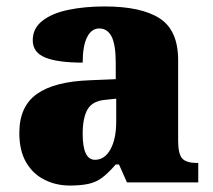

<svg xmlns="http://www.w3.org/2000/svg" viewBox="-20 -571 666 601"><path d="M198.7 9.8Q155.3 9.8 119.6 -8.3Q83.5 -25.9 62 -62.5Q40.5 -99.1 40.5 -154.8Q40.5 -237.8 95.5 -276.9Q150.4 -315.9 261.7 -319.8L342.3 -323.2V-375Q342.3 -429.7 329.6 -456.1Q316.4 -481.9 290.5 -481.9Q266.6 -481.9 252.9 -455.1Q238.8 -427.7 238.8 -375Q160.2 -375 121.1 -391.1Q82.5 -407.2 82.5 -444.8Q82.5 -482.9 113.3 -506.3Q143.6 -529.8 194.6 -540.3Q245.6 -550.8 307.6 -550.8Q422.4 -550.8 480 -513.4Q537.6 -476.1 537.6 -382.8V-130.9Q537.6 -89.8 550 -75.4Q562.5 -61 596.7 -61H600.6V0H377.4L352.5 -56.2H342.3Q319.8 -30.3 300.8 -15.6Q281.7 -1 257.6 4.4Q233.4 9.8 198.7 9.8ZM277.3 -70.8Q307.6 -70.8 325.7 -103.5Q343.8 -136.2 343.8 -190.9V-262.2L312.5 -258.8Q270.5 -255.9 254.6 -229.5Q238.8 -203.1 238.8 -151.9Q238.8 -70.8 277.3 -70.8Z"/></svg>

Font: Koh Santepheap Black
Style: Regular
Weight: 900
Designer: Danh Hong
Version: Version 2.002; ttfautohint (v1.8.3)